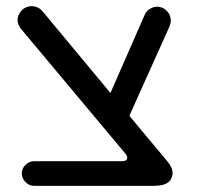

<svg xmlns="http://www.w3.org/2000/svg" viewBox="-20 -603 639 624"><path d="M541 -39.1Q541 -33.2 536.1 -21.5Q525.4 1 478.5 1H90.8Q75.2 1 63 -11.2Q50.8 -23.4 50.8 -39.1Q50.8 -55.7 63 -67.4Q75.2 -79.1 90.8 -79.1H377Q384.8 -79.1 389.2 -82Q393.6 -85 393.6 -89.8Q393.6 -96.7 387.7 -103.5L46.9 -510.7Q37.1 -525.4 37.1 -537.1Q37.1 -557.6 55.7 -574.2Q69.3 -583 82 -583Q104.5 -583 119.1 -565.4L338.9 -300.8L450.2 -554.7Q458 -571.3 469.7 -575.2Q478.5 -581.1 490.2 -581.1Q515.6 -581.1 530.3 -556.6Q535.2 -543.9 535.2 -536.1Q535.2 -528.3 530.3 -515.6L400.4 -226.6L524.4 -78.1Q541 -58.6 541 -39.1Z"/></svg>

Font: FakePearl
Style: Regular
Weight: 400
Version: Version 1.2